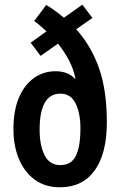

<svg xmlns="http://www.w3.org/2000/svg" viewBox="-20 -784 508 814"><path d="M176 -763Q210 -743 251 -709L329 -764L372 -708L303 -660Q367 -589 400 -494.5Q433 -400 433 -266Q433 -133 381.5 -61.5Q330 10 234 10Q171 10 127 -22.5Q83 -55 60 -110.5Q37 -166 37 -237Q37 -315 60 -369.5Q83 -424 123.5 -453Q164 -482 216 -482Q268 -482 298 -450L300 -451Q291 -493 272 -529Q253 -565 226 -599L152 -547L110 -603L177 -651Q164 -663 151.5 -674Q139 -685 125 -695ZM236 -387Q148 -387 148 -234Q148 -168 169 -126Q190 -84 236 -84Q282 -84 301.5 -123Q321 -162 321 -240Q321 -304 300.5 -345.5Q280 -387 236 -387Z"/></svg>

Font: Noto Sans Telugu ExtraCondensed SemiBold
Style: Regular
Weight: 600
Width: 2
Designer: Jelle Bosma - Monotype Design Team
Foundry: Monotype Imaging Inc.
Version: Version 2.005; ttfautohint (v1.8.4.7-5d5b)